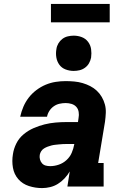

<svg xmlns="http://www.w3.org/2000/svg" viewBox="-20 -952 640 980"><path d="M195 8Q160 8 127.5 -2.5Q95 -13 73.5 -37.5Q52 -62 46 -96Q40 -130 46 -165Q50 -193 63.5 -220Q77 -247 100.5 -266.5Q124 -286 151.5 -298Q179 -310 207 -317Q235 -324 263.5 -326.5Q292 -329 320 -329H378L381 -350Q384 -365 381.5 -380.5Q379 -396 369.5 -406.5Q360 -417 345.5 -421.5Q331 -426 315 -426Q300 -426 284 -422.5Q268 -419 254.5 -409.5Q241 -400 232 -386Q223 -372 220 -356H83Q89 -383 99.5 -407.5Q110 -432 126.5 -453.5Q143 -475 165.5 -492Q188 -509 213 -519.5Q238 -530 264 -534Q290 -538 315 -538Q337 -538 359 -536Q381 -534 401.5 -528Q422 -522 440.5 -512.5Q459 -503 474 -489Q489 -475 499.5 -457Q510 -439 515.5 -418.5Q521 -398 520 -375.5Q519 -353 516 -331L481 -120H509V0H324L336 -77Q325 -58 309.5 -41.5Q294 -25 275.5 -13.5Q257 -2 236 3Q215 8 195 8ZM236 -104Q258 -104 280 -111.5Q302 -119 319.5 -135Q337 -151 346 -172Q355 -193 359 -215V-217H320Q310 -217 300.5 -216.5Q291 -216 281.5 -215Q272 -214 262 -213Q252 -212 242.5 -209.5Q233 -207 223.5 -203.5Q214 -200 205 -194.5Q196 -189 190.5 -180.5Q185 -172 183 -162Q181 -150 184 -138.5Q187 -127 194.5 -118.5Q202 -110 213 -107Q224 -104 236 -104ZM356 -590Q335 -590 315 -597.5Q295 -605 283 -621.5Q271 -638 267.5 -659Q264 -680 268 -702Q270 -717 278 -730.5Q286 -744 298.5 -753.5Q311 -763 326.5 -766.5Q342 -770 356 -770Q378 -770 397.5 -762.5Q417 -755 429.5 -738.5Q442 -722 445 -701Q448 -680 445 -658Q442 -643 434.5 -629.5Q427 -616 414 -606.5Q401 -597 386 -593.5Q371 -590 356 -590ZM240 -838V-932H540V-838Z"/></svg>

Font: Iosevka Slab HvExObl
Style: Regular
Weight: 900
Width: 7
Italic angle: -9°
Monospace: yes
Designer: Belleve Invis
Foundry: Belleve Invis
Version: Version 11.1.1; ttfautohint (v1.8.3)